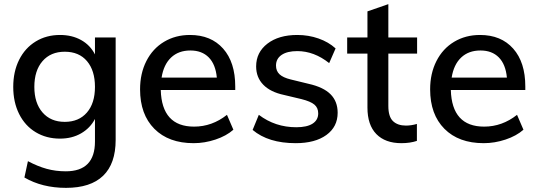

<svg xmlns="http://www.w3.org/2000/svg" viewBox="-20 -685 2601 928"><path d="M539 -504V-9Q539 106 478.5 164.5Q418 223 299 223Q184 223 98 173L115 94Q162 119 205.5 131Q249 143 298 143Q439 143 439 -1V-110Q416 -66 372 -40.5Q328 -15 270 -15Q204 -15 152.5 -46Q101 -77 72.5 -134Q44 -191 44 -265Q44 -339 72.5 -396Q101 -453 152.5 -484.5Q204 -516 270 -516Q328 -516 372 -491.5Q416 -467 439 -422V-504ZM439 -265Q439 -344 400.5 -389.5Q362 -435 293 -435Q225 -435 185.5 -389.5Q146 -344 146 -265Q146 -187 185.5 -141.5Q225 -96 293 -96Q361 -96 400 -141Q439 -186 439 -265Z M1117 -250H757Q762 -73 918 -73Q1005 -73 1077 -130L1108 -58Q1074 -28 1021.5 -10.5Q969 7 916 7Q795 7 726 -62.5Q657 -132 657 -253Q657 -330 687.5 -390Q718 -450 773 -483Q828 -516 898 -516Q1000 -516 1058.5 -450Q1117 -384 1117 -267ZM761 -310H1028Q1022 -374 989 -407.5Q956 -441 900 -441Q843 -441 807 -407Q771 -373 761 -310Z M1201 -57 1231 -130Q1310 -70 1412 -70Q1464 -70 1491 -87.5Q1518 -105 1518 -137Q1518 -164 1499.5 -179.5Q1481 -195 1437 -206L1353 -226Q1287 -240 1252.5 -275.5Q1218 -311 1218 -364Q1218 -432 1272.5 -474Q1327 -516 1417 -516Q1471 -516 1519.5 -499Q1568 -482 1602 -451L1571 -380Q1498 -438 1417 -438Q1368 -438 1341 -419.5Q1314 -401 1314 -368Q1314 -342 1331 -326Q1348 -310 1385 -301L1471 -280Q1543 -264 1577.5 -229.5Q1612 -195 1612 -140Q1612 -72 1557.5 -32.5Q1503 7 1409 7Q1277 7 1201 -57Z M1857 -426V-173Q1857 -121 1879.5 -99.5Q1902 -78 1942 -78Q1968 -78 1995 -86V-4Q1962 7 1920 7Q1842 7 1799 -37Q1756 -81 1756 -165V-426H1658V-504H1756V-630L1857 -665V-504H1996V-426Z M2519 -250H2159Q2164 -73 2320 -73Q2407 -73 2479 -130L2510 -58Q2476 -28 2423.5 -10.5Q2371 7 2318 7Q2197 7 2128 -62.5Q2059 -132 2059 -253Q2059 -330 2089.5 -390Q2120 -450 2175 -483Q2230 -516 2300 -516Q2402 -516 2460.5 -450Q2519 -384 2519 -267ZM2163 -310H2430Q2424 -374 2391 -407.5Q2358 -441 2302 -441Q2245 -441 2209 -407Q2173 -373 2163 -310Z"/></svg>

Font: Muli SemiBold
Style: Regular
Weight: 600
Designer: Vernon Adams
Foundry: Vernon Adams
Version: Version 2.000